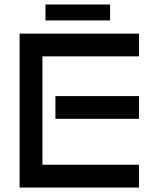

<svg xmlns="http://www.w3.org/2000/svg" viewBox="-20 -846 706 866"><path d="M185.1 -825.7H476.6V-753.9H185.1ZM68.4 -694.3H606.9V-591.8H171.4V-103H606.9V0H68.4ZM230 -412.6H606.9V-310.1H230Z"/></svg>

Font: Anta
Style: Regular
Weight: 400
Designer: Sergej Lebedev
Foundry: Sergej Lebedev
Version: Version 1.000; ttfautohint (v1.8.4.7-5d5b)